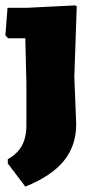

<svg xmlns="http://www.w3.org/2000/svg" viewBox="-22 -496 348 713"><path d="M263 -472 254 -210 261 -35Q261 45 215 101.5Q169 158 72 197L7 111V95Q42 76 59 45.5Q76 15 76 -31V-190L72 -354H8L-2 -365L6 -467H77L258 -476Z"/></svg>

Font: Luna Sans Black
Style: Regular
Weight: 900
Designer: Juan Pablo del Peral
Foundry: Huerta Tipografica
Version: Version 2.001; ttfautohint (v1.5)